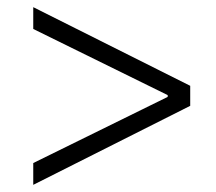

<svg xmlns="http://www.w3.org/2000/svg" viewBox="-20 -593 603 537"><path d="M73 -76 512 -297V-353L73 -573V-512L449 -327V-322L73 -137Z"/></svg>

Font: Fixel Text Light
Style: Regular
Weight: 300
Width: 4
Designer: AlfaBravo + MacPaw
Foundry: Kyrylo Tkachov, Marchela Mozhyna, Serhii Makarenko, Maria Weinstein, Zakhar Kryvoshyya
Version: Version 1.211